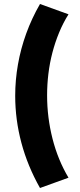

<svg xmlns="http://www.w3.org/2000/svg" viewBox="-20 -825 402 960"><path d="M180 115Q118 5.5 87 -110.8Q56 -227 56 -346Q56 -425 69.8 -503Q83.5 -581 111 -657Q138.5 -733 180 -805L322.5 -753.5Q295.5 -710.5 275.5 -662Q255.5 -613.5 242 -561.8Q228.5 -510 222 -456.2Q215.5 -402.5 215.5 -348Q215.5 -238 242.5 -131.8Q269.5 -25.5 322.5 63.5Z"/></svg>

Font: Geologica Cursive ExtraBold
Style: Regular
Weight: 800
Designer: Sindre Bremnes, Frode Helland
Foundry: Monokrom Skriftforlag AS
Version: Version 1.010;gftools[0.9.28]